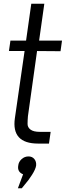

<svg xmlns="http://www.w3.org/2000/svg" viewBox="-20 -770 361 1031"><path d="M185 1Q40 1 60 -136L112 -496H28L36 -552H120L148 -750H218L190 -552H313L305 -495L179 -496L130 -146Q128 -123 128 -104.5Q128 -86 144 -74Q160 -62 194 -62H252L243 1ZM104 166Q72 153 78 119Q80 99 96 84.5Q112 70 133 70Q153 70 164.5 84Q176 98 174 119Q171 139 151.5 169.5Q132 200 114 220L97 241H76Z"/></svg>

Font: Oakes Grotesk Light
Style: Italic
Weight: 300
Italic angle: -8°
Designer: Samuel Oakes
Foundry: Samuel Oakes
Version: Version 1.000;PS 001.000;hotconv 1.0.88;makeotf.lib2.5.64775